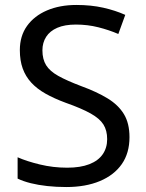

<svg xmlns="http://www.w3.org/2000/svg" viewBox="-20 -744 589 774"><path d="M502 -191Q502 -127 471 -82.5Q440 -38 382.5 -14Q325 10 247 10Q207 10 170.5 6Q134 2 104 -5.5Q74 -13 51 -24V-110Q87 -94 140.5 -81Q194 -68 251 -68Q304 -68 340 -82Q376 -96 394 -122Q412 -148 412 -183Q412 -218 397 -242Q382 -266 345.5 -286.5Q309 -307 244 -330Q198 -347 163.5 -366.5Q129 -386 106 -411Q83 -436 71.5 -468Q60 -500 60 -542Q60 -599 89 -639.5Q118 -680 169.5 -702Q221 -724 288 -724Q347 -724 396 -713Q445 -702 485 -684L457 -607Q420 -623 376.5 -634Q333 -645 286 -645Q241 -645 211 -632Q181 -619 166 -595.5Q151 -572 151 -541Q151 -505 166 -481Q181 -457 215 -438Q249 -419 307 -397Q370 -374 413.5 -347.5Q457 -321 479.5 -284Q502 -247 502 -191Z"/></svg>

Font: Noto Sans Gujarati
Style: Regular
Weight: 400
Designer: Jelle Bosma - Monotype Design Team, Universal Thirst
Foundry: Monotype Imaging Inc.
Version: Version 2.102